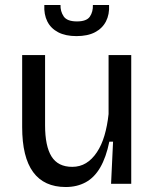

<svg xmlns="http://www.w3.org/2000/svg" viewBox="-20 -738 624 771"><path d="M244 13Q157 13 113 -47Q69 -107 69 -228V-517H161V-235Q161 -151 187 -109.5Q213 -68 270 -68Q301 -68 325.5 -83Q350 -98 369 -126.5Q388 -155 399.5 -194Q411 -233 416 -280V-517H507V-218V0H426L434 -169H419Q406 -106 382.5 -65.5Q359 -25 324 -6Q289 13 244 13ZM158 -718H223Q222 -693 235.5 -672.5Q249 -652 289 -652Q328 -652 341 -671.5Q354 -691 353 -718H418Q420 -680 405.5 -652Q391 -624 361.5 -608.5Q332 -593 287 -593Q243 -593 213.5 -608.5Q184 -624 170 -652Q156 -680 158 -718Z"/></svg>

Font: Bricolage Grotesque 18pt
Style: Regular
Weight: 400
Version: Version 1.001;gftools[0.9.33.dev8+g029e19f]